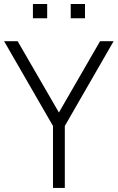

<svg xmlns="http://www.w3.org/2000/svg" viewBox="-20 -922 578 942"><path d="M240 0H298V-304L537.5 -720H471L269 -370L66.5 -720H0L240 -304ZM141.5 -832.5H211.5V-902.5H141.5ZM327 -832.5H397V-902.5H327Z"/></svg>

Font: Eudonet Light
Style: Regular
Weight: 300
Designer: Mikhail Sharanda
Foundry: Mikhail Sharanda
Version: Version 4.503;Glyphs 3.1.2 (3151)